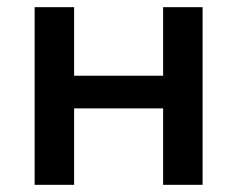

<svg xmlns="http://www.w3.org/2000/svg" viewBox="-20 -515 662 535"><path d="M76.5 0V-495H186.5V-304H434.5V-495H544.5V0H434.5V-213H186.5V0Z"/></svg>

Font: Geologica EX
Style: Regular
Weight: 400
Designer: Sindre Bremnes, Frode Helland
Foundry: Monokrom Skriftforlag AS
Version: Version 1.010;gftools[0.9.28]